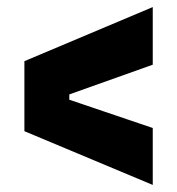

<svg xmlns="http://www.w3.org/2000/svg" viewBox="-20 -603 501 543"><path d="M412 -80 49 -232V-430L412 -583V-420L176 -336V-321L412 -241Z"/></svg>

Font: Bricolage Grotesque 96pt ExtraBold SemiCondensed ExtraBold
Style: Regular
Weight: 800
Width: 4
Version: Version 1.001;gftools[0.9.33.dev8+g029e19f]